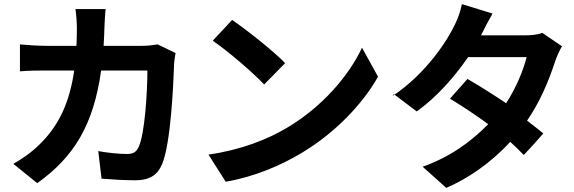

<svg xmlns="http://www.w3.org/2000/svg" viewBox="-20 -846 2791 934"><path d="M45 -49 161 45C340 -82 435 -239 472 -503H697C697 -395 684 -195 655 -132C644 -108 630 -97 598 -97C559 -97 507 -102 458 -111L474 23C522 27 582 31 639 31C708 31 746 5 768 -46C811 -148 823 -427 827 -535C827 -546 831 -571 834 -588L747 -630C723 -626 697 -623 672 -623H484C486 -652 487 -682 488 -713C489 -737 491 -779 494 -802H347C351 -778 354 -732 354 -710C354 -680 353 -651 352 -623H209C171 -623 119 -626 77 -630V-499C120 -503 175 -503 209 -503H341C319 -351 269 -239 176 -147C136 -106 86 -72 45 -49Z M994 -94 1078 38C1219 14 1348 -42 1449 -103C1610 -200 1743 -338 1819 -473L1741 -614C1678 -479 1548 -326 1377 -225C1280 -167 1150 -116 994 -94ZM1015 -648C1088 -598 1213 -491 1265 -435L1367 -539C1309 -599 1177 -703 1109 -749Z M1896 -388 2007 -304C2105 -373 2193 -475 2257 -568H2542C2525 -502 2490 -417 2442 -344C2385 -382 2320 -424 2254 -462L2169 -366C2237 -325 2303 -280 2355 -242C2272 -157 2169 -82 2036 -35L2151 68C2254 24 2368 -53 2462 -156C2485 -135 2507 -114 2528 -92C2561 -127 2593 -162 2623 -197C2597 -218 2571 -239 2544 -259C2604 -347 2646 -442 2681 -549C2689 -573 2703 -603 2714 -621L2618 -686C2596 -677 2562 -674 2532 -674H2320L2325 -684C2340 -715 2356 -745 2376 -780L2227 -826C2220 -792 2209 -760 2195 -731C2161 -656 2056 -490 1890 -379Z"/></svg>

Font: GenEiGothic-pro-Regular
Style: Bold
Weight: 700
Designer: Ryoko NISHIZUKA (kana & ideographs); Paul D. Hunt (Latin, Greek & Cyrillic); Wenlong ZHANG (bopomofo); Sandoll Communica
Foundry: Adobe Systems Incorporated; o_tamon
Version: Version 1.000.140830